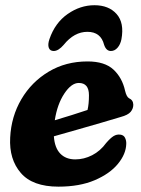

<svg xmlns="http://www.w3.org/2000/svg" viewBox="-20 -704 542 736"><path d="M464 -152.5Q463 -113.5 432 -75.8Q401 -38 343 -13.2Q285 11.5 204 11.5Q105 11.5 59.8 -41Q14.5 -93.5 19 -176.5Q23 -257.5 62 -323.8Q101 -390 166.5 -429.2Q232 -468.5 315.5 -468.5Q381.5 -468.5 415 -437.2Q448.5 -406 459.5 -356Q465 -333 474.5 -327.5Q490.5 -320.5 491 -302.5Q491 -287.5 480.8 -275.2Q470.5 -263 442.5 -255.5Q410 -245.5 365 -232.5Q320 -219.5 272.8 -206Q225.5 -192.5 186.5 -181.5Q189.5 -137.5 211 -115.2Q232.5 -93 268.5 -93Q302 -93 333.2 -109Q364.5 -125 387 -156Q403.5 -175 415.2 -182.2Q427 -189.5 440.5 -188Q454 -186.5 459.2 -176Q464.5 -165.5 464 -152.5ZM282 -386Q253.5 -386 226.5 -345.2Q199.5 -304.5 190 -243Q221.5 -252.5 255.5 -263Q289.5 -273.5 315.5 -282.5Q321 -305 321 -339Q321 -386 282 -386ZM315 -582Q264.5 -582 224.5 -532.5Q204 -508.5 186 -508.5Q171.5 -508.5 167 -521Q162.5 -533.5 169.5 -554Q191 -616.5 239.2 -650.2Q287.5 -684 342 -684Q397 -684 427 -650.2Q457 -616.5 445.5 -553.5Q441.5 -533.5 430.5 -521Q419.5 -508.5 405 -508.5Q387 -508.5 379 -532.5Q366.5 -582 315 -582Z"/></svg>

Font: Fraunces 72pt S100
Style: Bold Italic
Weight: 700
Italic angle: -16°
Version: Version 1.000; ttfautohint (v1.8.3)